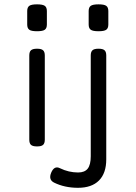

<svg xmlns="http://www.w3.org/2000/svg" viewBox="-20 -686 640 906"><path d="M444.3 -456.1Q424.3 -456.1 416.3 -448.7Q408.2 -441.4 408.2 -424.3V51.3Q408.2 91.8 393.8 109.9Q379.4 127.9 348.6 127.9Q304.2 127.9 263.2 107.9Q236.3 94.2 221.7 128.4Q207.5 162.1 235.4 175.8Q285.2 200.2 348.1 200.2Q412.6 200.2 447 165.8Q481.4 131.3 481.4 65.9V-424.3Q481.4 -441.4 473.4 -448.7Q465.3 -456.1 445.3 -456.1ZM154.3 -456.1Q134.3 -456.1 126.2 -448.7Q118.2 -441.4 118.2 -424.3V-26.9Q118.2 -9.8 126.2 -2.4Q134.3 4.9 154.3 4.9H155.3Q175.3 4.9 183.3 -2.4Q191.4 -9.8 191.4 -26.9V-424.3Q191.4 -441.4 183.3 -448.7Q175.3 -456.1 155.3 -456.1ZM201.2 -633.8Q201.2 -651.4 191.4 -658.4Q181.6 -665.5 154.8 -665.5Q127.9 -665.5 118.2 -658.4Q108.4 -651.4 108.4 -633.8V-570.3Q108.4 -552.7 118.2 -545.7Q127.9 -538.6 154.8 -538.6Q181.6 -538.6 191.4 -545.7Q201.2 -552.7 201.2 -570.3ZM491.2 -633.8Q491.2 -651.4 481.4 -658.4Q471.7 -665.5 444.8 -665.5Q418 -665.5 408.2 -658.4Q398.4 -651.4 398.4 -633.8V-570.3Q398.4 -552.7 408.2 -545.7Q418 -538.6 444.8 -538.6Q471.7 -538.6 481.4 -545.7Q491.2 -552.7 491.2 -570.3Z"/></svg>

Font: Courier Prime Code
Style: Regular
Weight: 400
Designer: Alan Dague-Greene
Foundry: Quote-Unquote Apps
Version: Version 3.18